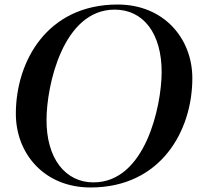

<svg xmlns="http://www.w3.org/2000/svg" viewBox="-20 -814 877 848"><path d="M380 14C691 14 829.5 -237 829.5 -468.5C829.5 -644 704 -794 499.5 -794C188 -794 50 -543 50 -311.5C50 -136 175 14 380 14ZM393 -8.5C268.5 -8.5 184.5 -114 185.5 -286C186 -436.5 258 -771.5 486.5 -771.5C613.5 -771.5 694.5 -666 694 -494C693 -343.5 621.5 -8.5 393 -8.5Z"/></svg>

Font: Beautique Display
Style: Bold
Weight: 700
Italic angle: -12°
Designer: Nhat-Quang Ngo
Version: Version 1.100;Glyphs 3.2.3 (3260)